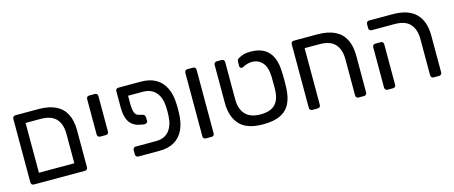

<svg xmlns="http://www.w3.org/2000/svg" viewBox="-40 -1048 3617 1530"><g transform="rotate(-15 1768.5 -283.0)"><path d="M100 0Q90 0 83.5 -6.5Q77 -13 77 -23V-548Q77 -558 83.5 -564.5Q90 -571 100 -571H291Q377 -571 433 -543.5Q489 -516 516.5 -462Q544 -408 544 -327V-23Q544 -13 538 -6.5Q532 0 521 0ZM163 -80H455V-322Q455 -402 415 -446.5Q375 -491 286 -491H163Z M709 -232Q699 -232 692.5 -238.5Q686 -245 686 -255V-548Q686 -558 692.5 -564.5Q699 -571 709 -571H757Q767 -571 773 -564.5Q779 -558 779 -548V-255Q779 -245 773 -238.5Q767 -232 757 -232Z M1008 -489V-411Q1009 -375 1017.5 -351Q1026 -327 1048 -321L1085 -311Q1093 -309 1097.5 -300.5Q1102 -292 1102 -280V-255Q1102 -244 1091 -239Q1080 -234 1067 -236L1028 -244Q996 -252 973 -272.5Q950 -293 938.5 -328.5Q927 -364 927 -414V-548Q927 -558 933 -564.5Q939 -571 950 -571H1135Q1210 -571 1260 -541.5Q1310 -512 1336 -456.5Q1362 -401 1364 -323Q1365 -308 1365 -285.5Q1365 -263 1364 -248Q1362 -171 1336 -115Q1310 -59 1260 -29.5Q1210 0 1135 0H962Q952 0 945.5 -6.5Q939 -13 939 -23V-59Q939 -69 945.5 -75.5Q952 -82 962 -82H1130Q1199 -82 1236.5 -126.5Q1274 -171 1278 -251Q1279 -266 1279 -285.5Q1279 -305 1278 -320Q1276 -400 1237.5 -444.5Q1199 -489 1130 -489Z M1519 0Q1509 0 1502.5 -6.5Q1496 -13 1496 -23V-548Q1496 -558 1502.5 -564.5Q1509 -571 1519 -571H1566Q1577 -571 1583 -564.5Q1589 -558 1589 -548V-23Q1589 -13 1583 -6.5Q1577 0 1566 0Z M1990 10Q1856 10 1797 -55Q1738 -120 1738 -235V-548Q1738 -558 1744.5 -564.5Q1751 -571 1761 -571H1802Q1813 -571 1819 -564.5Q1825 -558 1825 -548V-240Q1825 -160 1866 -116Q1907 -72 1990 -72Q2073 -72 2111.5 -112Q2150 -152 2152 -232Q2153 -242 2152.5 -262.5Q2152 -283 2152 -304Q2152 -325 2152 -335Q2150 -418 2116.5 -456Q2083 -494 2029 -494Q2012 -494 1990 -488Q1968 -482 1953 -472Q1944 -467 1934 -471.5Q1924 -476 1924 -487V-518Q1924 -528 1926 -535.5Q1928 -543 1937 -549Q1957 -561 1980.5 -568.5Q2004 -576 2041 -576Q2106 -576 2150 -551.5Q2194 -527 2217.5 -476Q2241 -425 2242 -345Q2243 -335 2243 -311Q2243 -287 2243 -262Q2243 -237 2242 -227Q2240 -151 2214.5 -97.5Q2189 -44 2134.5 -17Q2080 10 1990 10Z M2397 0Q2387 0 2380.5 -6.5Q2374 -13 2374 -23V-548Q2374 -558 2380.5 -564.5Q2387 -571 2397 -571H2592Q2678 -571 2734.5 -543.5Q2791 -516 2819 -461.5Q2847 -407 2847 -325V-23Q2847 -13 2840.5 -6.5Q2834 0 2824 0H2779Q2768 0 2762 -6.5Q2756 -13 2756 -23V-322Q2756 -402 2716 -446.5Q2676 -491 2587 -491H2465V-23Q2465 -13 2459 -6.5Q2453 0 2443 0Z M3398 0Q3388 0 3381.5 -6.5Q3375 -13 3375 -23V-322Q3375 -402 3335 -446.5Q3295 -491 3206 -491H3018Q3008 -491 3001.5 -497.5Q2995 -504 2995 -514V-548Q2995 -558 3001.5 -564.5Q3008 -571 3018 -571H3211Q3341 -571 3403.5 -508Q3466 -445 3466 -325V-23Q3466 -13 3459.5 -6.5Q3453 0 3443 0ZM3018 0Q3008 0 3001.5 -6.5Q2995 -13 2995 -23V-357Q2995 -367 3001.5 -373.5Q3008 -380 3018 -380H3064Q3074 -380 3080 -373.5Q3086 -367 3086 -357V-23Q3086 -13 3080 -6.5Q3074 0 3064 0Z"/></g></svg>

Font: DVN-Rubik
Style: Regular
Weight: 400
Designer: Hubert and Fischer
Foundry: Hubert & Fischer
Version: Version 2.102